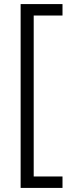

<svg xmlns="http://www.w3.org/2000/svg" viewBox="-20 -820 347 940"><path d="M286 -800V-744H145V44H286V100H81V-800Z"/></svg>

Font: Pathway Extreme SemiCondensed ExtraLight
Style: Regular
Weight: 250
Width: 4
Version: Version 1.001;gftools[0.9.26]